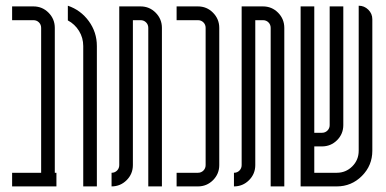

<svg xmlns="http://www.w3.org/2000/svg" viewBox="-20 -666 1379 686"><path d="M23.3 -643.1H99.5Q131.2 -643.1 153.5 -620.6Q175.8 -598.1 175.8 -566.4V-48.7H181.6V0H23.3V-48.7H127V-566.4Q127 -578.1 119.1 -586Q111.2 -593.9 99.5 -593.9H23.3Z M222.4 -645.6Q268.2 -630.2 297.2 -590.6Q326.1 -551 326.1 -501.5V0H277.4V-501.5Q277.4 -531 262.4 -555.4Q247.4 -579.8 222.4 -593.1Z M454.8 -76.2Q454.8 -44.6 432.5 -22.3Q410.2 0 378.6 0V-48.7Q390.3 -48.7 398.2 -56.6Q406.1 -64.6 406.1 -76.2V-643.1H482.3Q514 -643.1 536.2 -620.6Q558.5 -598.1 558.5 -566.4V0H509.8V-566.4Q509.8 -578.1 501.9 -586Q494 -593.9 482.3 -593.9H454.8Z M687.2 -48.7Q698.9 -48.7 706.8 -56.6Q714.7 -64.6 714.7 -76.2V-566.4Q714.7 -578.1 706.8 -586Q698.9 -593.9 687.2 -593.9H611V-643.1H687.2Q718.9 -643.1 741.1 -620.6Q763.4 -598.1 763.4 -566.4V-76.2Q763.4 -44.6 741.1 -22.3Q718.9 0 687.2 0H611V-48.7Z M892.1 -76.2Q892.1 -44.6 869.8 -22.3Q847.6 0 815.9 0V-48.7Q827.6 -48.7 835.5 -56.6Q843.4 -64.6 843.4 -76.2V-643.1H919.6Q951.3 -643.1 973.6 -620.6Q995.8 -598.1 995.8 -566.4V0H947.1V-566.4Q947.1 -578.1 939.2 -586Q931.3 -593.9 919.6 -593.9H892.1Z M1310.3 -127.4Q1310.3 -74.6 1273 -37.3Q1235.7 0 1183.3 0H1054.1V-643.1H1102.9V-191.6H1130.4Q1142 -191.6 1149.9 -199.5Q1157.9 -207.4 1157.9 -219.1V-643.1H1206.6V-219.1Q1206.6 -187.4 1184.3 -165.1Q1162 -142.9 1130.4 -142.9H1102.9V-48.7H1183.3Q1215.7 -48.7 1238.7 -71.6Q1261.6 -94.5 1261.6 -127.4V-645.6Q1281.5 -645.6 1295.9 -631.4Q1310.3 -617.2 1310.3 -597.3Z"/></svg>

Font: Marapfhont
Style: Book
Weight: 400
Version: Version 0.15